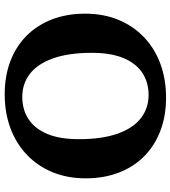

<svg xmlns="http://www.w3.org/2000/svg" viewBox="27 -757 742 836"><g transform="rotate(-90 398.0 -339.0)"><path d="M405.5 -689.5Q485 -689.5 549.8 -664.8Q614.5 -640 660.8 -593.8Q707 -547.5 731.8 -483Q756.5 -418.5 756.5 -339Q756.5 -260 730 -195.2Q703.5 -130.5 654.8 -83.8Q606 -37 539 -12Q472 13 390.5 13Q311 13 246.2 -11.8Q181.5 -36.5 135.2 -82.5Q89 -128.5 64.2 -193.2Q39.5 -258 39.5 -337Q39.5 -416 66 -480.8Q92.5 -545.5 141.2 -592.2Q190 -639 257 -664.2Q324 -689.5 405.5 -689.5ZM402.5 -63Q457.5 -63 498.8 -90.2Q540 -117.5 563 -172.2Q586 -227 586 -309.5Q586 -410.5 562.2 -478Q538.5 -545.5 495.2 -579.2Q452 -613 394 -613Q339 -613 297.5 -586Q256 -559 233 -504.5Q210 -450 210 -366.5Q210 -266 233.8 -198.5Q257.5 -131 301 -97Q344.5 -63 402.5 -63Z"/></g></svg>

Font: Newsreader 16pt 16pt
Style: Bold
Weight: 700
Version: Version 1.003